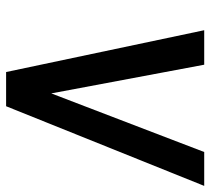

<svg xmlns="http://www.w3.org/2000/svg" viewBox="-50 -639 689 629"><g transform="rotate(90 294.5 -324.5)"><path d="M79 -649H192L286 -148L478 -649H589L328 0H216Z"/></g></svg>

Font: Karla
Style: Bold Italic
Weight: 700
Italic angle: -8°
Designer: Jonathan Pinhorn
Version: Version 2.004;gftools[0.9.33]